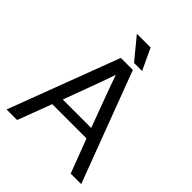

<svg xmlns="http://www.w3.org/2000/svg" viewBox="-210 -867 986 986"><g transform="rotate(45 283.5 -374.0)"><path d="M359.9 -631.8H301.3L205.6 -748H305.2ZM7.3 0 234.9 -602.1H322.3L549.3 0H473.1L402.8 -185.1H153.8L84 0ZM175.3 -240.2H381.8Q355.5 -311.5 329.3 -381.3Q303.2 -451.2 278.3 -522.5Q253.9 -451.2 227.5 -381.3Q201.2 -311.5 175.3 -240.2Z"/></g></svg>

Font: AKL 022
Style: Regular
Weight: 400
Designer: AKL
Foundry: AKL
Version: Version 2.053;August 19, 2024;FontCreator 13.0.0.2675 64-bit